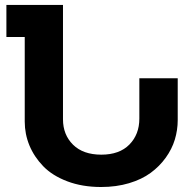

<svg xmlns="http://www.w3.org/2000/svg" viewBox="-20 -747 777 777"><path d="M80.1 -597.2H5.9V-727.1H234.9V-264.2Q234.9 -201.7 275.6 -161.4Q316.4 -121.1 390.1 -121.1Q463.4 -121.1 503.7 -162.1Q543.9 -203.1 543.9 -267.1V-430.2H699.2V-261.2Q699.2 -220.7 687.5 -182.1Q675.8 -143.6 650.6 -108.6Q625.5 -73.7 589.6 -47.4Q553.7 -21 502.2 -5.6Q450.7 9.8 389.2 9.8Q313 9.8 252.4 -13.2Q191.9 -36.1 155 -74.2Q118.2 -112.3 99.1 -158.4Q80.1 -204.6 80.1 -254.9Z"/></svg>

Font: Telcell.Market
Style: Bold
Weight: 700
Designer: Rasmus Andersson, Sedrak Mkrtchyan
Version: Version 3.019;git-0a5106e0b